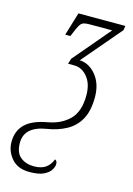

<svg xmlns="http://www.w3.org/2000/svg" viewBox="-169 -597 621 898"><g transform="rotate(15 141.0 -148.0)"><path d="M66 240Q9 240 -21 205Q-51 170 -51 125Q-51 72 -17.5 39Q16 6 89 -7Q152 -18 191.5 -57Q231 -96 231 -175Q231 -231 204 -263.5Q177 -296 140 -296H110L118 -322L269 -500H161Q141 -500 130.5 -496.5Q120 -493 112 -479.5Q104 -466 92 -436L87 -424H62L96 -536H323L320 -515L159 -326Q206 -323 239 -282Q272 -241 272 -177Q272 -111 249.5 -70Q227 -29 186 -6.5Q145 16 93 24Q-12 41 -12 119Q-12 167 14 188Q40 209 79 209Q115 209 136 194Q157 179 167 152Q178 156 178 172Q178 185 168 201Q158 217 134 228.5Q110 240 66 240Z"/></g></svg>

Font: Noto Serif ExtraCondensed ExtraLight
Style: Italic
Weight: 200
Width: 2
Italic angle: -12°
Designer: Monotype Design Team
Foundry: Monotype Imaging Inc.
Version: Version 2.014; ttfautohint (v1.8.4.7-5d5b)